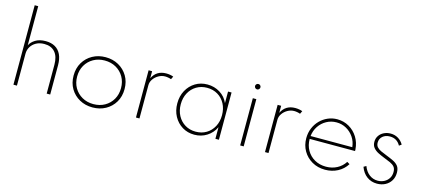

<svg xmlns="http://www.w3.org/2000/svg" viewBox="-65 -1428 4433 2010"><g transform="rotate(15 2152.0 -422.5)"><path d="M115.5 0V-861H153.5V-436.5Q170.5 -473.5 214.2 -500.8Q258 -528 326 -528Q385.5 -528 427.5 -504Q469.5 -480 491.8 -433Q514 -386 514 -317.5V0H476V-312Q476 -401.5 435.2 -448.5Q394.5 -495.5 319.5 -495.5Q267 -495.5 229.8 -474.2Q192.5 -453 173 -419.2Q153.5 -385.5 153.5 -347V0Z M975 16Q897 16 834.5 -18.5Q772 -53 735.5 -114.2Q699 -175.5 699 -256Q699 -336.5 735.5 -397.8Q772 -459 834.5 -493.5Q897 -528 975 -528Q1053.5 -528 1115.8 -493.5Q1178 -459 1214.8 -397.8Q1251.5 -336.5 1251.5 -256Q1251.5 -175.5 1215 -114.2Q1178.5 -53 1116 -18.5Q1053.5 16 975 16ZM975 -20Q1044 -20 1097.8 -50.5Q1151.5 -81 1182.2 -134.2Q1213 -187.5 1213 -256Q1213 -324.5 1182.2 -377.8Q1151.5 -431 1097.8 -461.5Q1044 -492 975 -492Q906.5 -492 852.8 -461.5Q799 -431 768.2 -377.8Q737.5 -324.5 737.5 -256Q737.5 -187.5 768.2 -134.2Q799 -81 852.8 -50.5Q906.5 -20 975 -20Z M1443.5 0V-512H1481.5V-435.5Q1503.5 -481.5 1541 -504.8Q1578.5 -528 1631 -528Q1652 -528 1672.8 -524.5Q1693.5 -521 1709.5 -514.5L1694 -482.5Q1680 -488 1662.2 -491.2Q1644.5 -494.5 1628 -494.5Q1590.5 -494.5 1557 -475.2Q1523.5 -456 1502.5 -425.5Q1481.5 -395 1481.5 -360.5V0Z M2078.5 16Q2006 16 1948 -19.2Q1890 -54.5 1856.5 -116Q1823 -177.5 1823 -256Q1823 -335 1856.5 -396.2Q1890 -457.5 1947.8 -492.8Q2005.5 -528 2078.5 -528Q2154.5 -528 2215.2 -490.2Q2276 -452.5 2304.5 -386.5V-512H2342.5V0H2304.5V-126Q2273 -59.5 2213.2 -21.8Q2153.5 16 2078.5 16ZM2084 -18.5Q2149.5 -18.5 2199.8 -48.8Q2250 -79 2278.8 -133Q2307.5 -187 2307.5 -256Q2307.5 -325.5 2279 -379.2Q2250.5 -433 2200 -463.2Q2149.5 -493.5 2084 -493.5Q2019.5 -493.5 1969 -463.2Q1918.5 -433 1889.5 -379.2Q1860.5 -325.5 1860.5 -256Q1860.5 -187 1889.5 -133.2Q1918.5 -79.5 1969 -49Q2019.5 -18.5 2084 -18.5Z M2573 0V-512H2611V0ZM2592 -612.5Q2584 -612.5 2577.2 -616.5Q2570.5 -620.5 2566.5 -627.2Q2562.5 -634 2562.5 -642Q2562.5 -650 2566.5 -656.5Q2570.5 -663 2577.2 -666.8Q2584 -670.5 2592 -670.5Q2600 -670.5 2606.2 -666.8Q2612.5 -663 2616.5 -656.5Q2620.5 -650 2620.5 -642Q2620.5 -634 2616.5 -627.2Q2612.5 -620.5 2606.2 -616.5Q2600 -612.5 2592 -612.5Z M2842 0V-512H2880V-435.5Q2902 -481.5 2939.5 -504.8Q2977 -528 3029.5 -528Q3050.5 -528 3071.2 -524.5Q3092 -521 3108 -514.5L3092.5 -482.5Q3078.5 -488 3060.8 -491.2Q3043 -494.5 3026.5 -494.5Q2989 -494.5 2955.5 -475.2Q2922 -456 2901 -425.5Q2880 -395 2880 -360.5V0Z M3496 16Q3416 16 3354 -19.8Q3292 -55.5 3256.8 -116.2Q3221.5 -177 3221.5 -253Q3221.5 -311 3242.2 -361.2Q3263 -411.5 3299.5 -448.8Q3336 -486 3383.8 -507Q3431.5 -528 3485.5 -528Q3556 -528 3614 -494.5Q3672 -461 3708.2 -403Q3744.5 -345 3749.5 -270.5Q3750 -266 3749.8 -262.5Q3749.5 -259 3749.5 -254.5H3258Q3258 -186 3288.8 -132.2Q3319.5 -78.5 3373.5 -48Q3427.5 -17.5 3497 -17.5Q3562 -17.5 3615.2 -45.5Q3668.5 -73.5 3700.5 -124L3729.5 -107Q3693 -48.5 3631.8 -16.2Q3570.5 16 3496 16ZM3259.5 -286H3711.5Q3705.5 -345.5 3673.8 -392.8Q3642 -440 3593.2 -467.2Q3544.5 -494.5 3486.5 -494.5Q3427.5 -494.5 3378.2 -467.2Q3329 -440 3297.5 -393Q3266 -346 3259.5 -286Z M4058.5 16Q3995.5 16 3948.2 -19Q3901 -54 3877.5 -118.5L3905 -134Q3925.5 -78.5 3965.8 -47.2Q4006 -16 4058 -16Q4095 -16 4126.5 -32Q4158 -48 4177 -77.2Q4196 -106.5 4196 -146.5Q4196 -182 4179.8 -202Q4163.5 -222 4132.8 -236Q4102 -250 4058 -267Q4024.5 -280 3992.8 -296.2Q3961 -312.5 3940.5 -337.5Q3920 -362.5 3920 -401.5Q3920 -438 3939 -466.5Q3958 -495 3990.8 -511.5Q4023.5 -528 4064.5 -528Q4109 -528 4145.2 -506.5Q4181.5 -485 4204 -446L4179 -428Q4141.5 -496.5 4064.5 -496.5Q4016.5 -496.5 3986 -470.2Q3955.5 -444 3955.5 -402Q3955.5 -372.5 3971.5 -354Q3987.5 -335.5 4015 -322.8Q4042.5 -310 4076.5 -297Q4124 -278.5 4158.8 -261.5Q4193.5 -244.5 4212.8 -218.8Q4232 -193 4232 -148Q4232 -98.5 4209 -61.5Q4186 -24.5 4146.8 -4.2Q4107.5 16 4058.5 16Z"/></g></svg>

Font: Spartan Thin ExtraLight
Style: Regular
Weight: 250
Version: Version 1.004